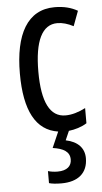

<svg xmlns="http://www.w3.org/2000/svg" viewBox="-55 -582 458 858"><g transform="rotate(-5 173.5 -153.5)"><path d="M304 137C304 92 275 61 221 50L239 9C266 6 297 -3 320 -18V-86C289 -70 259 -61 230 -61C161 -61 126 -129 126 -266C126 -404 161 -475 229 -475C252 -475 276 -468 301 -455L326 -522C298 -538 265 -547 223 -547C101 -547 43 -441 43 -265C43 -98 92 -7 191 8L160 79C208 86 236 102 236 137C236 166 216 186 173 186C158 186 143 184 130 180V234C143 238 162 240 186 240C260 240 304 204 304 137Z"/></g></svg>

Font: Noto Sans Myanmar UI ExtraCondensed
Style: Regular
Weight: 400
Width: 2
Designer: Monotype Design Team
Foundry: Monotype Imaging Inc.
Version: Version 2.103